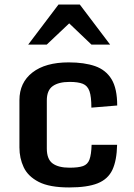

<svg xmlns="http://www.w3.org/2000/svg" viewBox="-20 -804 582 835"><path d="M280.8 11.2Q195.3 11.2 148.4 -12.9Q101.6 -37.1 83 -76.7Q64.5 -116.2 64.5 -162.6V-368.2Q64.5 -444.8 121.1 -488.8Q177.7 -532.7 278.8 -532.7Q346.7 -532.7 393.6 -516.4Q440.4 -500 465.1 -459.5Q489.7 -418.9 489.7 -345.2L377.4 -335.9Q377.4 -383.8 369.1 -407.5Q360.8 -431.2 340.3 -439.5Q319.8 -447.8 282.7 -447.8Q234.9 -447.8 209.2 -429.4Q183.6 -411.1 183.6 -367.2V-158.2Q183.6 -111.8 208.7 -93.3Q233.9 -74.7 282.7 -74.7Q320.8 -74.7 341.1 -81.8Q361.3 -88.9 369.1 -110.1Q377 -131.3 378.4 -174.3H489.3Q487.8 -106 468.8 -65.4Q449.7 -24.9 404.8 -6.8Q359.9 11.2 280.8 11.2ZM102.5 -609.9 234.4 -784.2H327.1L459 -609.9H377.9L261.7 -720.7H300.3L183.1 -609.9Z"/></svg>

Font: Monda SemiBold
Style: Regular
Weight: 600
Designer: Vernon Adams
Foundry: Vernon Adams
Version: Version 2.200